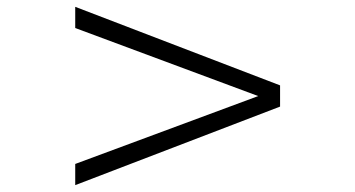

<svg xmlns="http://www.w3.org/2000/svg" viewBox="-20 -581 1040 562"><path d="M200.2 -39.1V-101.1L735.8 -299.8L200.2 -499V-561L799.8 -331.1V-269Z"/></svg>

Font: Charis SIL Afr
Style: Bold Italic
Weight: 700
Italic angle: -11°
Foundry: SIL International
Version: Version 5.000